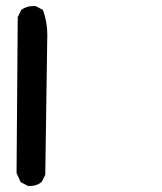

<svg xmlns="http://www.w3.org/2000/svg" viewBox="-20 -446 540 640"><path d="M89.8 -425.8Q92.8 -425.8 98.6 -425.8L123 -413.1Q137.7 -373 137.7 -331.1Q137.7 -329.1 130.9 136.7L119.1 160.2Q103.5 173.8 82 173.8Q79.1 173.8 73.2 173.8L48.8 161.1L35.2 130.9L39.1 -388.7L50.8 -413.1Q68.4 -425.8 89.8 -425.8Z"/></svg>

Font: JasonHandwriting2
Style: SemiBold
Weight: 600
Version: Version 1.04.7